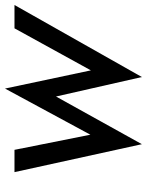

<svg xmlns="http://www.w3.org/2000/svg" viewBox="68 -604 574 749"><g transform="rotate(-90 354.5 -230.0)"><path d="M57 -460H144L203 -164L383 -497L454 -162L618 -460H709L428 37L352 -298L166 37Z"/></g></svg>

Font: Von Book
Style: Italic
Weight: 400
Version: Version 4.000; ttfautohint (v1.8.4.7-5d5b)